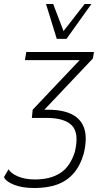

<svg xmlns="http://www.w3.org/2000/svg" viewBox="-37 -753 525 964"><path d="M136 191Q74 191 33 174.5Q-8 158 -17 136L6 97Q17 117 52.5 132.5Q88 148 139 148Q216 148 266 115.5Q316 83 339 9Q361 -84 324.5 -122.5Q288 -161 196 -161H123L127 -202L379 -468L380 -451H88L95 -492H435L429 -459L179 -195V-202H205Q279 -202 325 -178.5Q371 -155 386.5 -106.5Q402 -58 383 20Q365 81 331 119Q297 157 248.5 174Q200 191 136 191ZM248 -558 194 -733H230L282 -597L388 -733H422L297 -558Z"/></svg>

Font: Nunito Sans 7pt Condensed ExtraLight
Style: Italic
Weight: 250
Width: 3
Italic angle: -9°
Designer: Vernon Adams
Foundry: Vernon Adams
Version: Version 3.101;gftools[0.9.27]